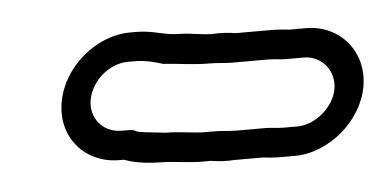

<svg xmlns="http://www.w3.org/2000/svg" viewBox="-31 -437 658 330"><g transform="rotate(-5 298.0 -272.0)"><path d="M335 -325C348 -325 360 -323 372 -323H435C446 -323 455 -321 465 -321H496C527 -321 549 -294 544 -263C539 -232 506 -204 475 -204H451C440 -204 430 -206 420 -206H370C358 -206 346 -208 333 -208H317C297 -208 273 -213 248 -213C225 -216 204 -217 198 -220C195 -222 191 -223 187 -223H173C141 -223 119 -250 125 -281C131 -313 162 -340 194 -340H204C223 -340 235 -337 252 -332C254 -331 256 -331 258 -331C285 -329 306 -325 335 -325ZM238 -163C257 -163 281 -158 308 -158H322C334 -156 348 -155 362 -156H410C419 -155 431 -154 442 -154H466C525 -154 584 -204 594 -263C604 -322 563 -371 504 -371H475C467 -372 455 -373 444 -373H383C372 -375 357 -376 343 -375C326 -375 305 -380 288 -380C260 -380 243 -390 213 -390H203C143 -390 85 -340 75 -281C64 -221 106 -173 165 -173H173C193 -165 221 -163 238 -163Z"/></g></svg>

Font: Blanket
Style: BlkOutlineObl
Weight: 900
Foundry: Cannot Into Space Fonts
Version: Version 0.9